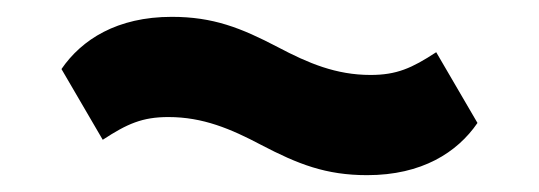

<svg xmlns="http://www.w3.org/2000/svg" viewBox="-20 -420 640 228"><path d="M416 -212C367 -212 334 -225 290 -248C254 -267 221 -281 180 -281C149 -281 131 -273 102 -254L53 -338C77 -373 119 -400 184 -400C233 -400 266 -387 310 -364C346 -345 379 -331 420 -331C451 -331 469 -339 498 -358L547 -274C523 -239 481 -212 416 -212Z"/></svg>

Font: Plexus Sans Bold
Style: Regular
Weight: 700
Version: Version 2.001;PS 002.001;hotconv 1.0.70;makeotf.lib2.5.58329